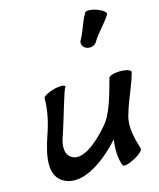

<svg xmlns="http://www.w3.org/2000/svg" viewBox="-147 -1094 1032 1248"><g transform="rotate(-15 369.0 -470.0)"><path d="M564 -783C596 -837 648 -882 680 -936C686 -949 661 -969 624 -982C587 -995 552 -996 546 -984C513 -930 502 -871 470 -817C459 -795 471 -769 497 -760C523 -751 553 -761 564 -783ZM147 -514C147 -435 129 -352 100 -271C61 -155 33 -28 118 28C228 99 388 -2 512 -140C503 -78 503 -17 524 37C529 49 564 41 603 20C643 0 671 -26 666 -38C644 -110 621 -189 644 -267C660 -326 685 -384 708 -443C720 -473 730 -503 738 -533C740 -546 708 -557 667 -557C625 -557 590 -546 588 -533C560 -433 530 -307 469 -239C388 -145 281 -57 214 -103C169 -133 177 -200 203 -263C235 -360 286 -548 298 -553C297 -565 262 -567 220 -556C179 -545 146 -526 147 -514Z"/></g></svg>

Font: Nupuram Black Oblique
Style: Regular
Weight: 900
Designer: Santhosh Thottingal (santhosh.thottingal@gmail.com)
Foundry: SMC
Version: Version 1.000